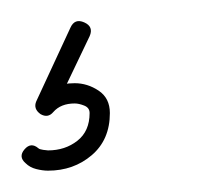

<svg xmlns="http://www.w3.org/2000/svg" viewBox="-23 -30 193 180"><path d="M43 -4Q47 -13 56 -9Q65 -5 61 4Q53 21 44.5 38.5Q36 56 28 73Q25 80 16 75Q7 69 13 63Q25 48 47 48Q59 48 69.5 55Q80 62 80 76Q80 101 63 115.5Q46 130 22 130Q17 130 11 128.5Q5 127 1 123Q-6 117 0 110Q6 103 13 109Q14 110 17.5 110.5Q21 111 22 111Q38 111 49.5 102Q61 93 61 76Q61 71 56 69Q51 67 47 67Q34 67 27 75Q22 81 15 77Q8 72 11 65Q19 48 27 30.5Q35 13 43 -4Q43 -4 43 -4Q43 -4 43 -4Z"/></svg>

Font: FRB American Cursive Guidelines Arrows Extralight
Style: Italic
Weight: 200
Italic angle: -25°
Version: Version 2.0;Modular Font Editor K font №1